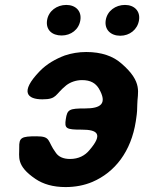

<svg xmlns="http://www.w3.org/2000/svg" viewBox="-20 -749 585 779"><path d="M325 -309C261 -309 253 -305 247 -266C241 -227 248 -223 312 -223C376 -223 399 -205 343 -140C325 -118 299 -104 264 -104C237 -104 217 -113 206 -130C171 -177 188 -196 128 -196C67 -196 57 -191 58 -150C59 -113 44 -77 124 -23C155 -2 195 10 246 10C285 10 322 3 355 -11C446 -50 512 -134 531 -257L533 -271C536 -290 537 -308 537 -325C537 -372 562 -415 472 -492C439 -521 392 -538 330 -538C299 -538 270 -533 243 -524C206 -510 170 -490 141 -460C59 -375 91 -346 152 -346C212 -346 202 -365 249 -403C266 -416 289 -424 313 -424C348 -424 368 -411 381 -390C417 -328 389 -309 325 -309ZM230 -605C268 -605 300 -629 306 -667C312 -704 287 -729 249 -729C211 -729 177 -705 171 -667C165 -628 191 -605 230 -605ZM468 -604C506 -604 538 -629 544 -667C550 -704 525 -729 487 -729C449 -729 415 -705 409 -667C403 -629 429 -604 468 -604Z"/></svg>

Font: Asimov Print
Style: AIt
Weight: 500
Designer: Google
Version: Version 2.000980: 2014